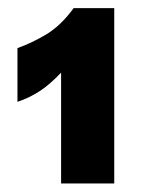

<svg xmlns="http://www.w3.org/2000/svg" viewBox="-20 -793 339 462"><path d="M127 -351.6V-618.2Q100.1 -589.8 75.9 -574Q51.8 -558.1 22 -547.9V-677.2Q56.6 -689.5 91.6 -710.4Q126.5 -731.4 157.2 -773.4H254.9V-351.6Z"/></svg>

Font: Schibsted Grotesk ExtraBold
Style: Regular
Weight: 800
Designer: Bakken & Baeck AS, Henrik Kongsvoll
Foundry: Schibsted ASA
Version: Version 1.100; ttfautohint (v1.8.4.7-5d5b);gftools[0.9.25]